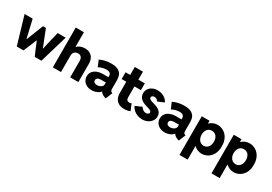

<svg xmlns="http://www.w3.org/2000/svg" viewBox="36 -1845 4448 3144"><g transform="rotate(30 2260.5 -273.5)"><path d="M11.7 -525.4H164.1L221.7 -280.3L243.2 -186.5H247.1L271.5 -246.1L372.1 -502.9H427.7L529.3 -246.1L552.7 -186.5H556.6L578.1 -280.3L636.7 -525.4H788.1L632.8 0H506.8L460 -107.4L401.4 -249H397.5L339.8 -107.4L293.9 0H167Z M848.6 -752H1002.9V-477.5H1007.8Q1032.2 -504.4 1071 -518.8Q1109.9 -533.2 1153.3 -533.2Q1210 -533.2 1250 -509.3Q1290 -485.4 1310.5 -442.9Q1331.1 -400.4 1331.1 -344.7V0H1176.8V-310.5Q1176.8 -356.9 1154.5 -381.1Q1132.3 -405.3 1093.8 -405.3Q1054.2 -405.3 1028.6 -380.1Q1002.9 -355 1002.9 -309.6V0H848.6Z M1401.9 -152.3Q1401.4 -199.7 1427.2 -236.6Q1453.1 -273.4 1502.2 -294.4Q1551.3 -315.4 1618.7 -315.4H1717.3V-341.8Q1717.3 -372.6 1694.6 -390.4Q1671.9 -408.2 1631.3 -408.2Q1595.7 -408.2 1554.4 -396.7Q1513.2 -385.3 1485.8 -368.2L1435.1 -484.4Q1468.8 -503.9 1525.6 -518.6Q1582.5 -533.2 1647.9 -533.2Q1739.3 -533.2 1786.9 -503.9Q1834.5 -474.6 1849.1 -433.6Q1863.8 -392.6 1863.8 -343.8V-185.5Q1863.8 -158.2 1870.6 -144.3Q1877.4 -130.4 1894 -125L1905.8 -121.1L1852.1 7.8L1833.5 2Q1800.8 -8.8 1778.8 -25.1Q1756.8 -41.5 1746.1 -60.5H1745.1Q1724.1 -31.2 1679.2 -11.7Q1634.3 7.8 1580.6 7.8Q1528.3 7.8 1487.5 -13.4Q1446.8 -34.7 1424.3 -71.3Q1401.9 -107.9 1401.9 -152.3ZM1618.7 -108.4Q1639.6 -108.4 1664.3 -116.2Q1689 -124 1706.8 -141.4Q1724.6 -158.7 1725.1 -185.5V-218.8H1637.2Q1550.3 -217.8 1550.3 -162.1Q1550.3 -137.7 1569.3 -123Q1588.4 -108.4 1618.7 -108.4Z M2008.3 -184.6V-397.5H1920.4V-525.4H2008.3V-676.8H2162.6V-525.4H2284.7V-397.5H2162.6V-188.5Q2162.6 -156.2 2178 -140.6Q2193.4 -125 2219.2 -125Q2241.2 -125 2260.3 -135.7L2310.1 -13.7Q2288.6 -3.4 2259.5 2.2Q2230.5 7.8 2200.7 7.8Q2137.2 7.8 2094.2 -16.4Q2051.3 -40.5 2029.8 -83.7Q2008.3 -127 2008.3 -184.6Z M2322.3 -123 2445.3 -175.8Q2459.5 -148.9 2484.9 -131.1Q2510.3 -113.3 2540 -113.3Q2557.6 -113.3 2571 -119.4Q2584.5 -125.5 2591.6 -135Q2598.6 -144.5 2598.6 -155.3Q2598.6 -170.4 2583.5 -181.6Q2568.4 -192.9 2548.8 -199.7Q2529.3 -206.5 2500 -214.8Q2488.3 -218.8 2483.4 -219.7Q2416.5 -238.8 2378.7 -277.1Q2340.8 -315.4 2340.8 -374Q2340.8 -420.4 2365.2 -456.8Q2389.6 -493.2 2432.4 -513.2Q2475.1 -533.2 2528.3 -533.2Q2573.7 -533.2 2614 -518.1Q2654.3 -502.9 2683.3 -476.8Q2712.4 -450.7 2725.6 -418.9L2607.4 -369.1Q2596.2 -386.2 2577.9 -400.1Q2559.6 -414.1 2533.2 -414.1Q2510.7 -414.1 2495.6 -402.3Q2480.5 -390.6 2480.5 -373Q2480.5 -356.4 2494.4 -345.5Q2508.3 -334.5 2527.8 -327.9Q2547.4 -321.3 2585 -310.5Q2620.1 -300.8 2651.9 -286.1Q2683.6 -271.5 2710 -240Q2736.3 -208.5 2736.3 -159.2Q2736.3 -110.8 2709.5 -72.8Q2682.6 -34.7 2637.5 -13.4Q2592.3 7.8 2539.1 7.8Q2492.7 7.8 2449.5 -8.1Q2406.2 -23.9 2372.8 -53.7Q2339.4 -83.5 2322.3 -123Z M2783.7 -152.3Q2783.2 -199.7 2809.1 -236.6Q2835 -273.4 2884 -294.4Q2933.1 -315.4 3000.5 -315.4H3099.1V-341.8Q3099.1 -372.6 3076.4 -390.4Q3053.7 -408.2 3013.2 -408.2Q2977.5 -408.2 2936.3 -396.7Q2895 -385.3 2867.7 -368.2L2816.9 -484.4Q2850.6 -503.9 2907.5 -518.6Q2964.4 -533.2 3029.8 -533.2Q3121.1 -533.2 3168.7 -503.9Q3216.3 -474.6 3231 -433.6Q3245.6 -392.6 3245.6 -343.8V-185.5Q3245.6 -158.2 3252.4 -144.3Q3259.3 -130.4 3275.9 -125L3287.6 -121.1L3233.9 7.8L3215.3 2Q3182.6 -8.8 3160.6 -25.1Q3138.7 -41.5 3127.9 -60.5H3127Q3106 -31.2 3061 -11.7Q3016.1 7.8 2962.4 7.8Q2910.2 7.8 2869.4 -13.4Q2828.6 -34.7 2806.2 -71.3Q2783.7 -107.9 2783.7 -152.3ZM3000.5 -108.4Q3021.5 -108.4 3046.1 -116.2Q3070.8 -124 3088.6 -141.4Q3106.4 -158.7 3106.9 -185.5V-218.8H3019Q2932.1 -217.8 2932.1 -162.1Q2932.1 -137.7 2951.2 -123Q2970.2 -108.4 3000.5 -108.4Z M3361.8 -525.4H3508.3V-472.7H3509.3Q3539.1 -502 3577.1 -518.1Q3615.2 -534.2 3658.7 -534.2Q3720.2 -534.2 3774.2 -502.7Q3828.1 -471.2 3860.8 -409.4Q3893.6 -347.7 3892.1 -261.7Q3893.6 -174.8 3860.8 -114Q3828.1 -53.2 3775.1 -22.7Q3722.2 7.8 3663.6 7.8Q3623 7.8 3586.2 -7.1Q3549.3 -22 3519.5 -49.8H3516.1V205.1H3361.8ZM3742.7 -264.6Q3742.7 -307.1 3727.8 -339.1Q3712.9 -371.1 3686 -387.9Q3659.2 -404.8 3624.5 -404.3Q3591.8 -404.8 3565.7 -387.9Q3539.6 -371.1 3524.7 -339.4Q3509.8 -307.6 3509.3 -264.6Q3509.8 -222.2 3524.9 -189.7Q3540 -157.2 3566.9 -139.4Q3593.8 -121.6 3627.4 -121.1Q3661.1 -121.6 3687.5 -139.4Q3713.9 -157.2 3728.3 -189.5Q3742.7 -221.7 3742.7 -264.6Z M3966.8 -525.4H4113.3V-472.7H4114.3Q4144 -502 4182.1 -518.1Q4220.2 -534.2 4263.7 -534.2Q4325.2 -534.2 4379.2 -502.7Q4433.1 -471.2 4465.8 -409.4Q4498.5 -347.7 4497.1 -261.7Q4498.5 -174.8 4465.8 -114Q4433.1 -53.2 4380.1 -22.7Q4327.1 7.8 4268.6 7.8Q4228 7.8 4191.2 -7.1Q4154.3 -22 4124.5 -49.8H4121.1V205.1H3966.8ZM4347.7 -264.6Q4347.7 -307.1 4332.8 -339.1Q4317.9 -371.1 4291 -387.9Q4264.2 -404.8 4229.5 -404.3Q4196.8 -404.8 4170.7 -387.9Q4144.5 -371.1 4129.6 -339.4Q4114.7 -307.6 4114.3 -264.6Q4114.7 -222.2 4129.9 -189.7Q4145 -157.2 4171.9 -139.4Q4198.7 -121.6 4232.4 -121.1Q4266.1 -121.6 4292.5 -139.4Q4318.8 -157.2 4333.3 -189.5Q4347.7 -221.7 4347.7 -264.6Z"/></g></svg>

Font: Reddit Sans Vanilla ExtraBold
Style: Regular
Weight: 800
Designer: Stephen Hutchings
Foundry: Reddit
Version: Version 1.013